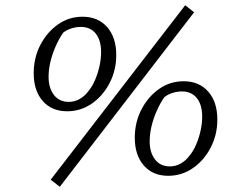

<svg xmlns="http://www.w3.org/2000/svg" viewBox="-20 -668 913 735"><path d="M237 -242Q178 -242 143.5 -281.5Q109 -321 109 -388Q109 -447 134.5 -496Q160 -545 202 -574.5Q244 -604 296 -604Q355 -604 390 -564.5Q425 -525 425 -457Q425 -399 399.5 -350Q374 -301 331.5 -271.5Q289 -242 237 -242ZM243 -278Q265 -278 284 -288.5Q303 -299 316 -316Q333 -336 344 -362Q355 -388 361 -415.5Q367 -443 367 -468Q367 -514 346.5 -539.5Q326 -565 289 -565Q272 -565 254 -559.5Q236 -554 222 -543Q206 -520 193 -490.5Q180 -461 173 -431.5Q166 -402 166 -374Q166 -331 186.5 -304.5Q207 -278 243 -278ZM209 47 174 20 689 -648 723 -621ZM624 5Q565 5 530.5 -34.5Q496 -74 496 -141Q496 -200 521.5 -249Q547 -298 589 -327.5Q631 -357 683 -357Q742 -357 777 -317.5Q812 -278 812 -210Q812 -152 786.5 -103Q761 -54 718.5 -24.5Q676 5 624 5ZM630 -31Q652 -31 671 -41.5Q690 -52 703 -69Q720 -89 731 -115Q742 -141 748 -168.5Q754 -196 754 -221Q754 -267 733.5 -292.5Q713 -318 676 -318Q659 -318 641 -312.5Q623 -307 609 -296Q593 -273 580 -243.5Q567 -214 560 -184.5Q553 -155 553 -127Q553 -84 573.5 -57.5Q594 -31 630 -31Z"/></svg>

Font: Piazzolla Thin Light
Style: Italic
Weight: 300
Italic angle: -11.3°
Version: Version 2.005